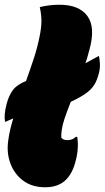

<svg xmlns="http://www.w3.org/2000/svg" viewBox="-29 -780 443 811"><path d="M138 -625Q146 -663 146 -691Q146 -719 139 -750Q160 -755 180 -757.5Q200 -760 222 -760Q305 -760 340 -712.5Q375 -665 349 -571Q342 -543 332 -513L389 -544Q392 -529 393 -510.5Q394 -492 389 -472Q382 -443 370 -423Q358 -403 334.5 -386Q311 -369 270 -350Q263 -332 256.5 -315Q250 -298 244 -280Q235 -253 232 -232.5Q229 -212 230 -198Q239 -188 255 -188Q278 -188 291 -202H297Q301 -182 299.5 -155Q298 -128 291 -102Q278 -49 250 -21Q218 11 162 11Q107 11 69.5 -16.5Q32 -44 15 -89.5Q-2 -135 6 -188Q9 -211 14.5 -234Q20 -257 27 -280L-7 -265Q-14 -292 -1 -341Q8 -376 25 -399Q42 -422 81 -438Q98 -485 113.5 -532Q129 -579 138 -625Z"/></svg>

Font: Recursive Sn Csl St XBk
Style: Italic
Weight: 1000
Italic angle: -15°
Version: Version 1.085;hotconv 1.1.0;makeotfexe 2.6.0; ttfautohint (v